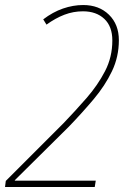

<svg xmlns="http://www.w3.org/2000/svg" viewBox="-26 -744 520 764"><path d="M-6 0 -3 -24 226 -253Q274 -303 318.5 -354Q363 -405 392 -461Q421 -517 421 -583Q421 -639 389 -669Q357 -699 304 -699Q266 -699 230.5 -685.5Q195 -672 159 -646L146 -667Q184 -696 224.5 -710Q265 -724 305 -724Q368 -724 407.5 -685.5Q447 -647 447 -584Q447 -518 419.5 -460.5Q392 -403 346.5 -349Q301 -295 248 -240L33 -27V-25H355L351 0Z"/></svg>

Font: Noto Sans SemiCondensed Thin
Style: Italic
Weight: 100
Width: 4
Italic angle: -12°
Designer: Monotype Design Team
Foundry: Monotype Imaging Inc.
Version: Version 2.013; ttfautohint (v1.8.4.7-5d5b)